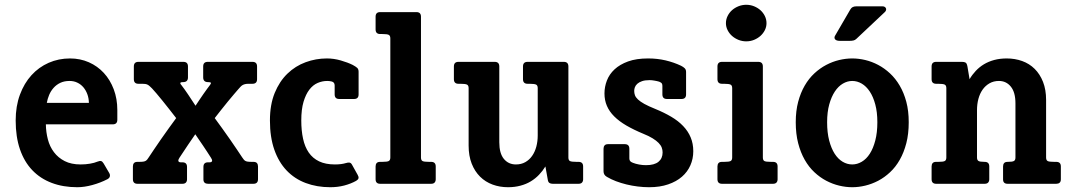

<svg xmlns="http://www.w3.org/2000/svg" viewBox="-20 -761 4433 795"><path d="M348.1 -335Q347.7 -354.5 341.6 -371.1Q335.4 -387.7 325 -399.9Q314.5 -412.1 300 -418.9Q285.6 -425.8 268.1 -425.8Q246.1 -425.8 229.7 -418Q213.4 -410.2 201.9 -397.2Q190.4 -384.3 183.6 -368.2Q176.8 -352.1 173.8 -335ZM432.1 -44.9Q436.5 -37.6 434.8 -30.5Q433.1 -23.4 424.8 -19Q395.5 -3.9 362.3 5.1Q329.1 14.2 299.8 14.2Q241.2 14.2 194.1 -3.7Q147 -21.5 113.8 -56.2Q80.6 -90.8 62.7 -142.6Q44.9 -194.3 44.9 -262.2Q44.9 -321.3 62.5 -368.9Q80.1 -416.5 110.4 -449.7Q140.6 -482.9 181.6 -501Q222.7 -519 270 -519Q312 -519 347.9 -503.2Q383.8 -487.3 409.9 -459Q436 -430.7 450.9 -391.4Q465.8 -352.1 465.8 -305.2V-265.1Q465.8 -246.1 446.8 -246.1H169.9Q170.4 -213.9 178.2 -183.8Q186 -153.8 203.4 -130.9Q220.7 -107.9 247.8 -94Q274.9 -80.1 314 -80.1Q334.5 -80.1 352.8 -83.3Q371.1 -86.4 383.8 -91.8Q393.6 -95.7 398.9 -94Q404.3 -92.3 409.2 -84Z M1048.3 -19Q1048.3 0 1029.3 0H841.3Q832.5 0 827.4 -4.4Q822.3 -8.8 822.3 -18.1V-69.8Q822.3 -88.9 841.3 -88.9H848.1Q858.4 -88.9 858.4 -96.7Q858.4 -100.1 853.5 -107.9Q846.2 -119.6 837.6 -132.6Q829.1 -145.5 820.6 -158.2Q812 -170.9 803.7 -182.9Q795.4 -194.8 788.6 -205.1Q774.4 -184.6 758.8 -161.6Q743.2 -138.7 723.1 -107.9Q718.3 -100.1 718.3 -96.7Q718.3 -88.9 728.5 -88.9H735.4Q754.4 -88.9 754.4 -69.8V-18.6Q754.4 -10.3 749.8 -5.1Q745.1 0 735.4 0H549.3Q530.3 0 530.3 -19V-71.8Q530.3 -80.6 534.7 -85.7Q539.1 -90.8 549.3 -90.8H557.1Q567.4 -90.8 573.5 -91.8Q579.6 -92.8 583.3 -95Q586.9 -97.2 589.8 -100.8Q592.8 -104.5 596.2 -109.9Q604 -121.6 617.2 -141.4Q630.4 -161.1 646.2 -183.8Q662.1 -206.5 678.7 -229.7Q695.3 -252.9 709.5 -272Q695.8 -289.6 681.2 -308.3Q666.5 -327.1 652.8 -344Q639.2 -360.8 627.7 -374.3Q616.2 -387.7 609.4 -395Q603.5 -400.9 599.1 -404.8Q594.7 -408.7 590.6 -410.6Q586.4 -412.6 581.5 -413.3Q576.7 -414.1 569.3 -414.1H553.2Q534.2 -414.1 534.2 -433.1V-485.8Q534.2 -504.9 553.2 -504.9H739.3Q758.3 -504.9 758.3 -485.8V-439.9Q758.3 -431.2 753.4 -426Q748.5 -420.9 737.3 -420.9Q726.6 -420.9 726.6 -417Q726.6 -414.6 727.8 -412.8Q729 -411.1 731.4 -408.2Q736.8 -401.4 743.9 -391.4Q751 -381.3 758.8 -369.9Q766.6 -358.4 774.4 -346.2Q782.2 -334 789.6 -323.2Q797.4 -335 805.7 -347.4Q814 -359.9 822 -371.3Q830.1 -382.8 837.2 -392.6Q844.2 -402.3 849.6 -409.2Q853.5 -414.6 853.5 -417Q853.5 -420.9 842.3 -420.9Q831.1 -420.9 826.2 -426Q821.3 -431.2 821.3 -439.9V-485.8Q821.3 -504.9 840.3 -504.9H1025.4Q1044.4 -504.9 1044.4 -485.8V-433.1Q1044.4 -414.1 1025.4 -414.1H1009.3Q1000.5 -414.1 994.4 -412.6Q988.3 -411.1 983.6 -408.2Q979 -405.3 975.1 -400.9Q971.2 -396.5 966.3 -391.1Q960 -383.8 948.5 -370.4Q937 -356.9 923.3 -340.3Q909.7 -323.7 895.5 -305.7Q881.3 -287.6 869.1 -272Q883.3 -252.9 899.9 -229.7Q916.5 -206.5 932.4 -183.8Q948.2 -161.1 961.4 -141.4Q974.6 -121.6 982.4 -109.9Q986.3 -104.5 989 -100.8Q991.7 -97.2 995.4 -95Q999 -92.8 1005.1 -91.8Q1011.2 -90.8 1021.5 -90.8H1029.3Q1039.6 -90.8 1043.9 -85.7Q1048.3 -80.6 1048.3 -71.8Z M1460.9 -37.1Q1465.8 -28.8 1464.4 -22.9Q1462.9 -17.1 1454.6 -12.2Q1432.6 0 1405.5 7.1Q1378.4 14.2 1347.7 14.2Q1292 14.2 1245.8 -3.2Q1199.7 -20.5 1166.7 -55.2Q1133.8 -89.8 1115.7 -141.6Q1097.7 -193.4 1097.7 -262.2Q1097.7 -327.6 1117.4 -376Q1137.2 -424.3 1170.2 -456.1Q1203.1 -487.8 1245.6 -503.4Q1288.1 -519 1333.5 -519Q1362.3 -519 1391.1 -510.7Q1419.9 -502.4 1440.4 -492.2Q1453.1 -485.4 1459 -480Q1464.8 -474.6 1464.8 -463.9V-369.6Q1464.8 -351.1 1445.8 -351.1H1384.8Q1365.7 -351.1 1365.7 -370.1V-407.2Q1365.7 -420.9 1352.5 -423.8Q1348.6 -424.8 1343.8 -425.3Q1338.9 -425.8 1335 -425.8Q1314.5 -425.8 1295.2 -417.5Q1275.9 -409.2 1261 -389.9Q1246.1 -370.6 1236.8 -339.4Q1227.5 -308.1 1227.5 -262.2Q1227.5 -220.2 1234.9 -186.5Q1242.2 -152.8 1258.5 -129.2Q1274.9 -105.5 1301.5 -92.8Q1328.1 -80.1 1366.7 -80.1Q1393.6 -80.1 1412.6 -85.9Q1421.9 -88.9 1427.7 -87.6Q1433.6 -86.4 1437.5 -79.1Z M1784.2 -18.6Q1784.2 -10.3 1779.5 -5.1Q1774.9 0 1765.1 0H1554.2Q1535.2 0 1535.2 -19V-71.8Q1535.2 -80.6 1539.6 -85.7Q1543.9 -90.8 1554.2 -90.8H1562.5Q1583 -90.8 1589.6 -94.2Q1596.2 -97.7 1596.2 -108.9V-602.1Q1596.2 -613.3 1589.6 -616.7Q1583 -620.1 1562.5 -620.1H1554.2Q1535.2 -620.1 1535.2 -639.2V-691.9Q1535.2 -710.9 1554.2 -710.9H1704.1Q1723.1 -710.9 1723.1 -691.9V-108.9Q1723.1 -97.7 1729.5 -94.2Q1735.8 -90.8 1756.8 -90.8H1765.1Q1784.2 -90.8 1784.2 -71.8Z M2394.5 -18.6Q2394.5 -10.3 2389.9 -5.1Q2385.3 0 2375.5 0H2268.6Q2260.3 0 2255.1 -3.4Q2250 -6.8 2248.5 -15.1L2238.3 -71.8Q2227.1 -53.2 2211.9 -37.4Q2196.8 -21.5 2177.7 -10Q2158.7 1.5 2135 7.8Q2111.3 14.2 2083.5 14.2Q2049.3 14.2 2019.5 3.2Q1989.7 -7.8 1967.8 -29.5Q1945.8 -51.3 1933.1 -83.5Q1920.4 -115.7 1920.4 -158.2V-396Q1920.4 -407.2 1913.8 -410.6Q1907.2 -414.1 1886.7 -414.1H1878.4Q1859.4 -414.1 1859.4 -433.1V-485.8Q1859.4 -504.9 1878.4 -504.9H2028.3Q2047.4 -504.9 2047.4 -485.8V-171.9Q2047.4 -126 2066.4 -103Q2085.4 -80.1 2116.2 -80.1Q2138.2 -80.1 2155 -89.6Q2171.9 -99.1 2183.3 -115.5Q2194.8 -131.8 2200.7 -153.8Q2206.5 -175.8 2206.5 -200.2V-396Q2206.5 -407.2 2200 -410.6Q2193.4 -414.1 2172.9 -414.1H2164.6Q2145.5 -414.1 2145.5 -433.1V-485.8Q2145.5 -504.9 2164.6 -504.9H2314.5Q2333.5 -504.9 2333.5 -485.8V-108.9Q2333.5 -97.7 2339.8 -94.2Q2346.2 -90.8 2367.2 -90.8H2375.5Q2394.5 -90.8 2394.5 -71.8Z M2850.6 -134.8Q2850.6 -103.5 2838.6 -76.4Q2826.7 -49.3 2803.7 -29.3Q2780.8 -9.3 2746.6 2.4Q2712.4 14.2 2668 14.2Q2644.5 14.2 2620.6 11.2Q2596.7 8.3 2574 2.7Q2551.3 -2.9 2530.5 -10.7Q2509.8 -18.6 2492.7 -28.8Q2479 -36.6 2479 -51.8V-145Q2479 -153.8 2483.4 -158.9Q2487.8 -164.1 2498 -164.1H2566.9Q2585.9 -164.1 2585.9 -145V-105Q2585.9 -97.7 2589.4 -93.8Q2592.8 -89.8 2600.6 -86.9Q2611.8 -82.5 2626.2 -79.8Q2640.6 -77.1 2654.8 -77.1Q2689.5 -77.1 2706.5 -91.1Q2723.6 -105 2723.6 -129.9Q2723.6 -140.1 2720 -149.9Q2716.3 -159.7 2707 -169.2Q2697.8 -178.7 2682.4 -188.2Q2667 -197.8 2644 -207Q2604 -223.6 2573.7 -241.2Q2543.5 -258.8 2523.2 -279.1Q2502.9 -299.3 2492.9 -322.8Q2482.9 -346.2 2482.9 -374Q2482.9 -401.4 2492.9 -427.5Q2502.9 -453.6 2524.7 -473.9Q2546.4 -494.1 2580.6 -506.6Q2614.7 -519 2663.6 -519Q2701.7 -519 2735.8 -511Q2770 -502.9 2799.8 -488.8Q2809.6 -483.9 2815.2 -478.3Q2820.8 -472.7 2820.8 -462.9V-370.1Q2820.8 -351.1 2801.8 -351.1H2741.7Q2722.7 -351.1 2722.7 -370.1V-404.8Q2722.7 -414.6 2718 -418Q2713.4 -421.4 2709 -422.9Q2701.2 -425.3 2689.9 -427.2Q2678.7 -429.2 2669.9 -429.2Q2650.9 -429.2 2638.7 -425Q2626.5 -420.9 2619.1 -414.3Q2611.8 -407.7 2608.9 -399.9Q2606 -392.1 2606 -384.8Q2606 -375 2609.1 -366.5Q2612.3 -357.9 2621.6 -349.1Q2630.9 -340.3 2647.9 -330.8Q2665 -321.3 2692.9 -310.1Q2730 -294.9 2759.3 -277.6Q2788.6 -260.3 2808.8 -239Q2829.1 -217.8 2839.8 -192.1Q2850.6 -166.5 2850.6 -134.8Z M3153.8 -665Q3153.8 -649.9 3147 -636.2Q3140.1 -622.6 3128.7 -612.3Q3117.2 -602.1 3102.1 -595.9Q3086.9 -589.8 3069.8 -589.8Q3053.2 -589.8 3037.8 -595.9Q3022.5 -602.1 3011 -612.3Q2999.5 -622.6 2992.7 -636.2Q2985.8 -649.9 2985.8 -665Q2985.8 -680.7 2992.7 -694.6Q2999.5 -708.5 3011 -718.8Q3022.5 -729 3037.8 -735.1Q3053.2 -741.2 3069.8 -741.2Q3086.9 -741.2 3102.1 -735.1Q3117.2 -729 3128.7 -718.8Q3140.1 -708.5 3147 -694.6Q3153.8 -680.7 3153.8 -665ZM3199.7 -18.6Q3199.7 -10.3 3195.1 -5.1Q3190.4 0 3180.7 0H2969.7Q2950.7 0 2950.7 -19V-71.8Q2950.7 -80.6 2955.1 -85.7Q2959.5 -90.8 2969.7 -90.8H2978Q2998.5 -90.8 3005.1 -94.2Q3011.7 -97.7 3011.7 -108.9V-396Q3011.7 -407.2 3005.1 -410.6Q2998.5 -414.1 2978 -414.1H2969.7Q2950.7 -414.1 2950.7 -433.1V-485.8Q2950.7 -504.9 2969.7 -504.9H3119.6Q3138.7 -504.9 3138.7 -485.8V-108.9Q3138.7 -97.7 3145 -94.2Q3151.4 -90.8 3172.4 -90.8H3180.7Q3199.7 -90.8 3199.7 -71.8Z M3742.7 -254.9Q3742.7 -206.5 3732.7 -168Q3722.7 -129.4 3705.6 -99.4Q3688.5 -69.3 3665.5 -47.9Q3642.6 -26.4 3616.5 -12.7Q3590.3 1 3562.7 7.6Q3535.2 14.2 3508.8 14.2Q3482.4 14.2 3454.8 7.6Q3427.2 1 3401.1 -12.7Q3375 -26.4 3352.1 -47.9Q3329.1 -69.3 3312 -99.4Q3294.9 -129.4 3284.9 -168Q3274.9 -206.5 3274.9 -254.9Q3274.9 -301.8 3284.9 -339.4Q3294.9 -377 3312 -406.5Q3329.1 -436 3352.1 -457.3Q3375 -478.5 3401.1 -492.2Q3427.2 -505.9 3454.8 -512.5Q3482.4 -519 3508.8 -519Q3535.2 -519 3562.7 -512.5Q3590.3 -505.9 3616.2 -492.2Q3642.1 -478.5 3665 -457.3Q3688 -436 3705.3 -406.5Q3722.7 -377 3732.7 -339.4Q3742.7 -301.8 3742.7 -254.9ZM3612.8 -254.9Q3612.8 -296.9 3604.2 -328.6Q3595.7 -360.4 3581.3 -382.1Q3566.9 -403.8 3548.1 -414.8Q3529.3 -425.8 3508.8 -425.8Q3488.8 -425.8 3470 -414.8Q3451.2 -403.8 3436.8 -382.1Q3422.4 -360.4 3413.6 -328.6Q3404.8 -296.9 3404.8 -254.9Q3404.8 -211.9 3413.3 -179.2Q3421.9 -146.5 3436 -124.5Q3450.2 -102.5 3469 -91.3Q3487.8 -80.1 3508.8 -80.1Q3529.3 -80.1 3548.3 -91.3Q3567.4 -102.5 3581.5 -124.5Q3595.7 -146.5 3604.2 -179.2Q3612.8 -211.9 3612.8 -254.9ZM3525.9 -600.1Q3520.5 -594.7 3513.4 -593.3Q3506.3 -591.8 3496.6 -591.8H3457.5Q3449.2 -591.8 3444.3 -593.8Q3439.5 -595.7 3437.3 -598.9Q3435.1 -602.1 3435.3 -605.7Q3435.5 -609.4 3437.5 -612.8L3500.5 -721.2Q3504.9 -729 3511 -731.9Q3517.1 -734.9 3527.8 -734.9H3632.8Q3640.1 -734.9 3643.8 -732.2Q3647.5 -729.5 3648.7 -725.8Q3649.9 -722.2 3648.4 -718Q3647 -713.9 3643.6 -710.9Z M4372.6 -18.6Q4372.6 -8.8 4367.4 -4.4Q4362.3 0 4353.5 0H4152.3Q4133.3 0 4133.3 -18.1V-71.8Q4133.3 -80.6 4137.7 -85.7Q4142.1 -90.8 4152.3 -90.8H4153.3Q4172.4 -90.8 4178.5 -94.5Q4184.6 -98.1 4184.6 -108.9V-333Q4184.6 -378.9 4165.5 -402.3Q4146.5 -425.8 4116.2 -425.8Q4094.2 -425.8 4077.1 -416Q4060.1 -406.2 4048.6 -389.9Q4037.1 -373.5 4031.2 -351.6Q4025.4 -329.6 4025.4 -305.2V-108.9Q4025.4 -98.6 4031.2 -94.7Q4037.1 -90.8 4056.2 -90.8H4057.1Q4076.2 -90.8 4076.2 -71.8V-18.6Q4076.2 -10.3 4071.5 -5.1Q4066.9 0 4057.1 0H3856.4Q3837.4 0 3837.4 -19V-71.8Q3837.4 -80.6 3841.8 -85.7Q3846.2 -90.8 3856.4 -90.8H3864.7Q3885.3 -90.8 3891.8 -94.2Q3898.4 -97.7 3898.4 -108.9V-396Q3898.4 -407.2 3891.8 -410.6Q3885.3 -414.1 3864.7 -414.1H3856.4Q3837.4 -414.1 3837.4 -433.1V-485.8Q3837.4 -504.9 3856.4 -504.9H3963.4Q3973.1 -504.9 3978.3 -501.7Q3983.4 -498.5 3985.8 -485.8L3994.6 -433.1Q4005.4 -451.7 4020.3 -467.5Q4035.2 -483.4 4054.2 -494.9Q4073.2 -506.3 4096.9 -512.7Q4120.6 -519 4148.4 -519Q4182.6 -519 4212.4 -508.3Q4242.2 -497.6 4264.2 -475.8Q4286.1 -454.1 4298.8 -421.9Q4311.5 -389.6 4311.5 -347.2V-108.9Q4311.5 -97.7 4317.9 -94.2Q4324.2 -90.8 4345.2 -90.8H4353.5Q4372.6 -90.8 4372.6 -71.8Z"/></svg>

Font: New Telegraph
Style: Bold
Weight: 700
Designer: Frank Baranowski
Foundry: Frank Baranowski
Version: Version 3.001